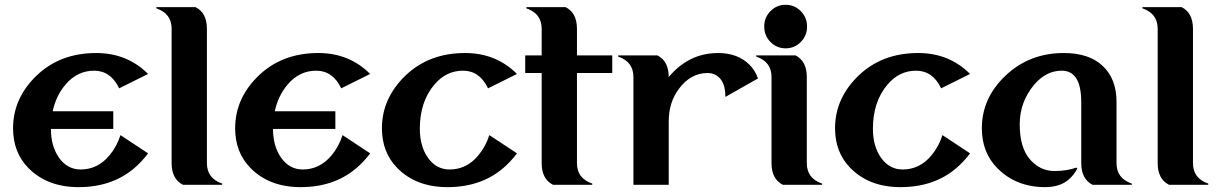

<svg xmlns="http://www.w3.org/2000/svg" viewBox="-20 -767 5055 797"><path d="M306.2 9.8Q176.3 9.8 98.1 -69.3Q34.2 -134.3 34.2 -234.4Q34.2 -360.4 133.8 -455.1Q231 -546.9 379.4 -546.9Q507.8 -546.9 594.7 -460L474.6 -400.4Q439.5 -473.6 370.6 -473.6Q300.8 -473.6 252 -416Q212.4 -369.1 198.7 -305.2H450.2V-231.9H191.4Q191.4 -160.6 224.6 -112.8Q259.3 -63.5 314.9 -63.5Q384.8 -63.5 433.6 -121.1Q464.8 -158.2 480 -206.1L594.7 -130.4Q576.2 -105.5 551.8 -82Q456.1 9.8 306.2 9.8Z M739.3 0Q692.4 -23.9 692.4 -89.8V-647.5Q692.4 -710.9 628.9 -732.4V-737.3H792Q838.9 -713.4 838.9 -647.5V-89.8Q838.9 -26.4 902.3 -4.9V0Z M1228 9.8Q1098.1 9.8 1020 -69.3Q956.1 -134.3 956.1 -234.4Q956.1 -360.4 1055.7 -455.1Q1152.8 -546.9 1301.3 -546.9Q1429.7 -546.9 1516.6 -460L1396.5 -400.4Q1361.3 -473.6 1292.5 -473.6Q1222.7 -473.6 1173.8 -416Q1134.3 -369.1 1120.6 -305.2H1372.1V-231.9H1113.3Q1113.3 -160.6 1146.5 -112.8Q1181.2 -63.5 1236.8 -63.5Q1306.6 -63.5 1355.5 -121.1Q1386.7 -158.2 1401.9 -206.1L1516.6 -130.4Q1498 -105.5 1473.6 -82Q1377.9 9.8 1228 9.8Z M1837.4 9.8Q1707.5 9.8 1629.4 -69.3Q1565.4 -134.3 1565.4 -234.4Q1565.4 -360.4 1665 -455.1Q1762.2 -546.9 1910.6 -546.9Q2039.1 -546.9 2126 -460L2005.9 -400.4Q1970.7 -473.6 1901.9 -473.6Q1832 -473.6 1783.2 -416Q1722.7 -344.7 1722.7 -232.4Q1722.7 -160.6 1755.9 -112.8Q1790.5 -63.5 1846.2 -63.5Q1916.5 -63.5 1964.8 -121.1Q1996.1 -158.2 2011.2 -206.1L2126 -130.4Q2107.4 -105.5 2083 -82Q1987.3 9.8 1837.4 9.8Z M2275.4 0Q2228.5 -23.9 2228.5 -89.8V-463.9H2160.2V-537.1H2228.5V-647.5Q2228.5 -710.9 2165 -732.4V-737.3H2328.1Q2375 -713.4 2375 -647.5V-537.1H2521.5V-463.9H2375V-89.8Q2375 -26.4 2438.5 -4.9V0Z M2609.4 0V-447.3Q2609.4 -510.7 2545.9 -532.2V-537.1H2709Q2755.9 -513.2 2755.9 -447.3Q2839.4 -546.9 2960.9 -546.9Q3041 -546.9 3089.4 -500Q3114.3 -476.1 3126.5 -441.4L2991.2 -364.7Q2991.2 -409.2 2975.1 -433.1Q2954.1 -463.9 2917 -463.9Q2846.7 -463.9 2797.9 -397.9Q2755.9 -341.8 2755.9 -262.7V0Z M3229.5 0Q3182.6 -23.9 3182.6 -89.8V-447.3Q3182.6 -510.7 3119.1 -532.2V-537.1H3282.2Q3329.1 -513.2 3329.1 -447.3V-89.8Q3329.1 -26.4 3392.6 -4.9V0ZM3178.2 -720.7Q3204.1 -747.1 3241.2 -747.1Q3278.3 -747.1 3304.2 -720.7Q3330.1 -694.3 3330.1 -656.7Q3330.1 -619.1 3304.2 -592.8Q3278.3 -566.4 3241.2 -566.4Q3204.1 -566.4 3178.2 -592.8Q3152.3 -619.1 3152.3 -656.7Q3152.3 -694.3 3178.2 -720.7Z M3718.3 9.8Q3588.4 9.8 3510.3 -69.3Q3446.3 -134.3 3446.3 -234.4Q3446.3 -360.4 3545.9 -455.1Q3643.1 -546.9 3791.5 -546.9Q3919.9 -546.9 4006.8 -460L3886.7 -400.4Q3851.6 -473.6 3782.7 -473.6Q3712.9 -473.6 3664.1 -416Q3603.5 -344.7 3603.5 -232.4Q3603.5 -160.6 3636.7 -112.8Q3671.4 -63.5 3727.1 -63.5Q3797.4 -63.5 3845.7 -121.1Q3877 -158.2 3892.1 -206.1L4006.8 -130.4Q3988.3 -105.5 3963.9 -82Q3868.2 9.8 3718.3 9.8Z M4515.1 0Q4468.3 -23.9 4468.3 -89.8V-341.8Q4468.3 -409.2 4447.8 -441.4Q4427.2 -473.6 4387.2 -473.6Q4322.8 -473.6 4273.4 -416Q4212.9 -344.2 4212.9 -251Q4212.9 -157.2 4252.9 -108.4Q4295.4 -57.1 4357.4 -57.1Q4407.2 -57.1 4448.7 -71.3L4452.1 -67.9Q4439.5 -42.5 4417.5 -22.9Q4380.9 9.8 4317.9 9.8Q4197.8 9.8 4119.6 -69.3Q4055.7 -134.3 4055.7 -234.4Q4055.7 -360.4 4154.5 -453.6Q4253.4 -546.9 4396 -546.9Q4501 -546.9 4557.6 -493.2Q4614.7 -439.5 4614.7 -344.2V-89.8Q4614.7 -26.4 4678.2 -4.9V0Z M4832.5 0Q4785.6 -23.9 4785.6 -89.8V-647.5Q4785.6 -710.9 4722.2 -732.4V-737.3H4885.3Q4932.1 -713.4 4932.1 -647.5V-89.8Q4932.1 -26.4 4995.6 -4.9V0Z"/></svg>

Font: Berenika
Style: Bold
Weight: 700
Designer: Wojciech Kalinowski "wmk69" (wmk69@o2.pl)
Foundry: Wojciech Kalinowski "wmk69" (wmk69@o2.pl)
Version: Version 3.1.0; 2021-05-14